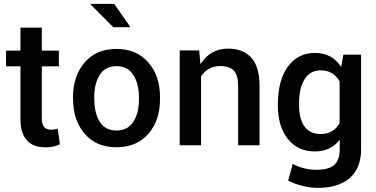

<svg xmlns="http://www.w3.org/2000/svg" viewBox="-20 -728 1885 962"><path d="M82.5 -589.8H189.5V-474.6H274.9V-395.5H189.5V-132.8Q189.5 -78.1 235.8 -78.1Q254.4 -78.1 269 -84L280.3 -5.4Q250.5 10.3 208.5 10.3Q82.5 10.3 82.5 -132.8V-395.5H10.3V-474.6H82.5Z M452.6 -231Q452.6 -160.6 480 -117.4Q507.3 -74.2 564 -74.2Q620.6 -74.2 647.9 -117.7Q676.3 -161.1 676.3 -231V-240.2Q676.3 -308.6 647.9 -352.1Q620.6 -396.5 564 -396.5Q507.3 -396.5 479.7 -352.8Q452.1 -309.1 452.1 -240.7ZM723.6 -414.6Q781.7 -347.7 781.7 -241.2V-231.9Q781.7 -124.5 723.4 -57.4Q665 9.8 563.2 9.8Q461.4 9.8 404.3 -58.1Q346.2 -125 346.2 -231.9L345.7 -240.7Q345.7 -346.2 403.8 -414.6Q461.9 -482.9 563.7 -482.9Q665.5 -482.9 723.6 -414.6ZM552.2 -708.5 633.8 -591.8H547.4L433.6 -706.1L434.6 -708.5Z M1122.6 -484.4Q1198.7 -484.4 1239.5 -438.5Q1280.3 -392.6 1280.3 -298.8V0H1173.3V-297.9Q1173.3 -351.1 1151.6 -374Q1129.9 -397 1083.5 -397Q1022 -397 987.3 -345.2V0H880.4V-475.6L978 -475.1L984.4 -406.2Q1033.7 -484.4 1122.6 -484.4Z M1689.5 -392.1 1700.2 -454.1H1789.1V21.5Q1789.1 113.8 1732.7 163.6Q1676.3 213.4 1571.3 213.4Q1536.1 213.4 1496.3 203.6Q1456.5 193.8 1423.8 177.2L1446.8 93.3Q1502.4 122.6 1565.4 122.6Q1628.4 122.6 1655.3 97.9Q1682.1 73.2 1682.1 21.5V-27.3Q1635.7 30.8 1558.6 30.8Q1471.7 30.8 1421.9 -32.2Q1372.1 -95.2 1372.1 -200.7L1372.6 -210Q1372.6 -325.2 1422.4 -394Q1472.2 -462.9 1558.1 -462.9Q1644 -462.9 1689.5 -392.1ZM1478.5 -210V-200.7Q1478.5 -132.8 1505.4 -94.7Q1532.2 -56.6 1585.9 -56.6Q1651.9 -56.6 1681.6 -111.8V-320.3Q1650.4 -375.5 1586.9 -375.5Q1533.2 -375.5 1505.9 -330.8Q1478.5 -286.1 1478.5 -210Z"/></svg>

Font: Yantramanav Medium
Style: Regular
Weight: 500
Version: Version 1.001;PS 1.0;hotconv 1.0.72;makeotf.lib2.5.5900; ttf